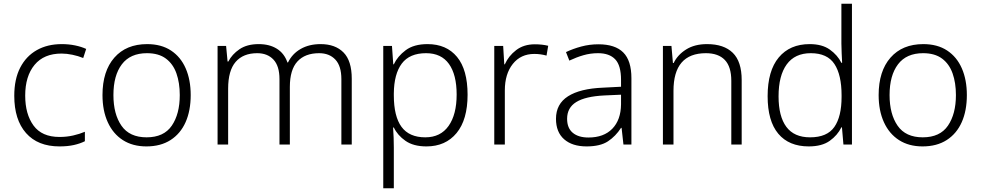

<svg xmlns="http://www.w3.org/2000/svg" viewBox="-20 -780 5294 1036"><path d="M301 10Q184 10 120.5 -62Q57 -134 57 -263Q57 -353 89 -415Q121 -477 178.5 -509.5Q236 -542 313 -542Q351 -542 385 -535Q419 -528 445 -516L429 -467Q402 -478 371 -484.5Q340 -491 312 -491Q217 -491 166.5 -430Q116 -369 116 -264Q116 -164 161 -102.5Q206 -41 301 -41Q340 -41 375 -49Q410 -57 438 -69V-18Q412 -5 378.5 2.5Q345 10 301 10Z M1009 -267Q1009 -183 981.5 -121Q954 -59 900.5 -24.5Q847 10 770 10Q696 10 643 -24Q590 -58 561.5 -120.5Q533 -183 533 -267Q533 -396 597 -469Q661 -542 774 -542Q850 -542 902.5 -507.5Q955 -473 982 -411Q1009 -349 1009 -267ZM592 -267Q592 -164 635.5 -101.5Q679 -39 771 -39Q864 -39 907 -102Q950 -165 950 -267Q950 -333 932 -384Q914 -435 875 -464Q836 -493 773 -493Q683 -493 637.5 -433Q592 -373 592 -267Z M1710 -542Q1789 -542 1833.5 -497Q1878 -452 1878 -355V0H1822V-353Q1822 -424 1789.5 -458.5Q1757 -493 1702 -493Q1626 -493 1585 -448.5Q1544 -404 1544 -311V0H1488V-353Q1488 -424 1455.5 -458.5Q1423 -493 1368 -493Q1292 -493 1251.5 -446Q1211 -399 1211 -302V0H1154V-532H1200L1208 -448H1212Q1232 -487 1272.5 -514.5Q1313 -542 1376 -542Q1434 -542 1474 -517Q1514 -492 1531 -443H1534Q1557 -490 1602.5 -516Q1648 -542 1710 -542Z M2287 -542Q2389 -542 2446 -473Q2503 -404 2503 -269Q2503 -134 2443.5 -62Q2384 10 2281 10Q2211 10 2168 -20Q2125 -50 2105 -92H2101Q2103 -67 2104 -37.5Q2105 -8 2105 17V236H2048V-532H2095L2102 -433H2105Q2125 -476 2169 -509Q2213 -542 2287 -542ZM2279 -493Q2190 -493 2148 -437Q2106 -381 2105 -276V-266Q2105 -152 2146.5 -95.5Q2188 -39 2275 -39Q2357 -39 2400.5 -100.5Q2444 -162 2444 -270Q2444 -377 2402.5 -435Q2361 -493 2279 -493Z M2866 -541Q2905 -541 2938 -533L2929 -480Q2897 -489 2863 -489Q2790 -489 2747 -435Q2704 -381 2704 -292V0H2647V-532H2695L2701 -433H2704Q2724 -478 2765 -509.5Q2806 -541 2866 -541Z M3209 -541Q3299 -541 3343 -497Q3387 -453 3387 -358V0H3344L3334 -90H3331Q3302 -45 3260.5 -17.5Q3219 10 3145 10Q3068 10 3024 -28.5Q2980 -67 2980 -139Q2980 -219 3045 -260.5Q3110 -302 3234 -307L3331 -312V-349Q3331 -427 3299.5 -460Q3268 -493 3207 -493Q3166 -493 3128 -482Q3090 -471 3052 -453L3034 -499Q3072 -517 3116.5 -529Q3161 -541 3209 -541ZM3241 -265Q3139 -260 3089.5 -229.5Q3040 -199 3040 -139Q3040 -89 3070.5 -63.5Q3101 -38 3155 -38Q3238 -38 3284 -85.5Q3330 -133 3331 -217V-269Z M3795 -542Q3886 -542 3934 -495Q3982 -448 3982 -348V0H3926V-344Q3926 -420 3891 -456.5Q3856 -493 3789 -493Q3614 -493 3614 -290V0H3557V-532H3603L3611 -440H3615Q3636 -484 3682 -513Q3728 -542 3795 -542Z M4344 10Q4237 10 4179.5 -58.5Q4122 -127 4122 -261Q4122 -398 4182 -470Q4242 -542 4349 -542Q4416 -542 4457.5 -512.5Q4499 -483 4520 -441H4524Q4523 -464 4521.5 -492.5Q4520 -521 4520 -545V-760H4577V0H4531L4523 -93H4520Q4499 -50 4457 -20Q4415 10 4344 10ZM4351 -39Q4443 -39 4482 -95Q4521 -151 4521 -257V-266Q4521 -376 4482.5 -434.5Q4444 -493 4355 -493Q4269 -493 4225 -432.5Q4181 -372 4181 -260Q4181 -152 4223 -95.5Q4265 -39 4351 -39Z M5197 -267Q5197 -183 5169.5 -121Q5142 -59 5088.5 -24.5Q5035 10 4958 10Q4884 10 4831 -24Q4778 -58 4749.5 -120.5Q4721 -183 4721 -267Q4721 -396 4785 -469Q4849 -542 4962 -542Q5038 -542 5090.5 -507.5Q5143 -473 5170 -411Q5197 -349 5197 -267ZM4780 -267Q4780 -164 4823.5 -101.5Q4867 -39 4959 -39Q5052 -39 5095 -102Q5138 -165 5138 -267Q5138 -333 5120 -384Q5102 -435 5063 -464Q5024 -493 4961 -493Q4871 -493 4825.5 -433Q4780 -373 4780 -267Z"/></svg>

Font: Noto Sans Sinhala Light
Style: Regular
Weight: 300
Designer: Jelle Bosma - Monotype Design Team
Foundry: Monotype Imaging Inc.
Version: Version 2.006; ttfautohint (v1.8.4.7-5d5b)